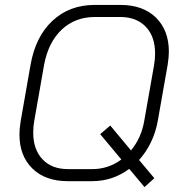

<svg xmlns="http://www.w3.org/2000/svg" viewBox="-20 -728 732 780"><path d="M666 -518Q666 -496 661 -464L621 -237Q604 -144 545 -78L607 -4L567 32L505 -42Q438 8 354 8H255Q164 8 111.5 -43.5Q59 -95 59 -182Q59 -204 64 -236L104 -464Q124 -579 193 -643.5Q262 -708 365 -708H469Q561 -708 613.5 -656.5Q666 -605 666 -518ZM610 -511Q610 -580 572 -619.5Q534 -659 468 -659H366Q285 -659 230.5 -607.5Q176 -556 159 -464L119 -236Q115 -215 115 -189Q115 -121 152.5 -81Q190 -41 256 -41H355Q420 -41 473 -80L387 -183L428 -218L512 -117Q554 -167 566 -237L606 -464Q610 -487 610 -511Z"/></svg>

Font: Bai Jamjuree Light
Style: Italic
Weight: 300
Italic angle: -10°
Version: Version 1.000; ttfautohint (v1.6)